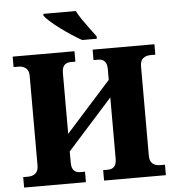

<svg xmlns="http://www.w3.org/2000/svg" viewBox="-61 -987 950 1043"><g transform="rotate(-5 414.5 -465.5)"><path d="M28 0V-57H55Q79 -57 95 -70Q111 -83 111 -114V-601Q111 -631 95 -644Q79 -657 55 -657H28V-714H365V-657H338Q317 -657 304.5 -644Q292 -631 292 -600V-270L537 -543V-600Q537 -631 524.5 -644Q512 -657 491 -657H464V-714H801V-657H774Q750 -657 734 -644Q718 -631 718 -600V-113Q718 -83 734 -70Q750 -57 774 -57H801V0H464V-57H491Q512 -57 524.5 -70Q537 -83 537 -114V-447L292 -174V-114Q292 -83 304.5 -70Q317 -57 338 -57H365V0ZM412 -771Q387 -785 357 -804.5Q327 -824 297.5 -846Q268 -868 245.5 -888Q223 -908 214 -921V-931H391Q402 -909 420.5 -882Q439 -855 458.5 -829Q478 -803 492 -784V-771Z"/></g></svg>

Font: Noto Serif ExtraBold
Style: Regular
Weight: 800
Designer: Monotype Design Team
Foundry: Monotype Imaging Inc.
Version: Version 2.014